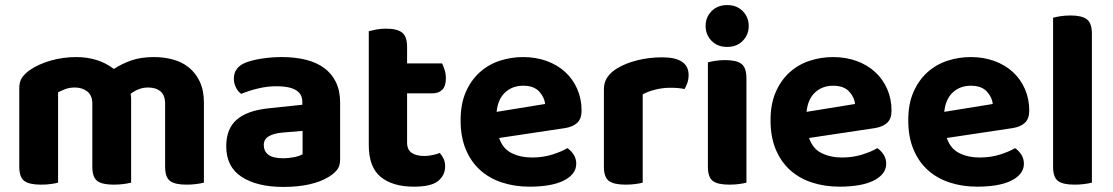

<svg xmlns="http://www.w3.org/2000/svg" viewBox="-20 -721 4387 757"><path d="M784 -1Q773 2 755 4.5Q737 7 715 7Q670 7 650.5 -7.5Q631 -22 631 -64V-312Q631 -345 613 -360.5Q595 -376 564 -376Q544 -376 526.5 -369Q509 -362 495 -351Q496 -346 496.5 -341Q497 -336 497 -331V-1Q486 2 468 4.5Q450 7 428 7Q383 7 363.5 -7.5Q344 -22 344 -64V-312Q344 -345 324 -360.5Q304 -376 275 -376Q254 -376 237 -369.5Q220 -363 209 -357V-1Q199 2 181 4.5Q163 7 141 7Q96 7 76 -7.5Q56 -22 56 -64V-373Q56 -399 67 -415Q78 -431 98 -445Q131 -468 179.5 -482Q228 -496 281 -496Q323 -496 360.5 -484.5Q398 -473 429 -449Q459 -469 497 -482.5Q535 -496 587 -496Q626 -496 661.5 -486.5Q697 -477 724 -455.5Q751 -434 767.5 -399.5Q784 -365 784 -316Z M1097 -97Q1119 -97 1140.5 -101.5Q1162 -106 1173 -113V-205L1091 -198Q1059 -195 1039.5 -183.5Q1020 -172 1020 -149Q1020 -125 1038 -111Q1056 -97 1097 -97ZM1091 -496Q1143 -496 1185.5 -485.5Q1228 -475 1258 -453Q1288 -431 1304.5 -397Q1321 -363 1321 -317V-91Q1321 -65 1307.5 -49.5Q1294 -34 1275 -23Q1244 -4 1199 6Q1154 16 1097 16Q994 16 933 -23.5Q872 -63 872 -144Q872 -213 913 -249Q954 -285 1039 -294L1172 -308V-319Q1172 -351 1146 -366Q1120 -381 1071 -381Q1033 -381 996.5 -372Q960 -363 931 -351Q919 -359 910.5 -375.5Q902 -392 902 -411Q902 -455 948 -474Q977 -485 1015.5 -490.5Q1054 -496 1091 -496Z M1585 -159Q1585 -131 1603 -118.5Q1621 -106 1653 -106Q1668 -106 1685 -109.5Q1702 -113 1714 -118Q1723 -108 1729 -95Q1735 -82 1735 -65Q1735 -30 1707.5 -7.5Q1680 15 1612 15Q1528 15 1481 -23.5Q1434 -62 1434 -149V-598Q1445 -601 1463 -604.5Q1481 -608 1502 -608Q1546 -608 1565.5 -592.5Q1585 -577 1585 -536V-471H1723Q1728 -461 1733 -445.5Q1738 -430 1738 -413Q1738 -381 1723.5 -367Q1709 -353 1686 -353H1585V-159Z M1948 -177Q1962 -135 1997 -117.5Q2032 -100 2078 -100Q2120 -100 2157 -111.5Q2194 -123 2217 -137Q2232 -127 2242 -111Q2252 -95 2252 -76Q2252 -53 2238 -36Q2224 -19 2199.5 -7.5Q2175 4 2141.5 9.5Q2108 15 2068 15Q2009 15 1959 -1.5Q1909 -18 1873 -50.5Q1837 -83 1816.5 -132Q1796 -181 1796 -247Q1796 -311 1816.5 -358Q1837 -405 1871.5 -436Q1906 -467 1950.5 -481.5Q1995 -496 2042 -496Q2093 -496 2135.5 -480.5Q2178 -465 2208.5 -437Q2239 -409 2256 -370Q2273 -331 2273 -285Q2273 -253 2256 -237Q2239 -221 2208 -216ZM2043 -383Q2000 -383 1971.5 -356.5Q1943 -330 1938 -280L2129 -311Q2127 -337 2106 -360Q2085 -383 2043 -383Z M2514 -1Q2504 2 2486 4.5Q2468 7 2446 7Q2401 7 2381 -7.5Q2361 -22 2361 -64V-369Q2361 -397 2375 -417Q2389 -437 2414 -452Q2447 -472 2493.5 -483.5Q2540 -495 2591 -495Q2695 -495 2695 -425Q2695 -408 2690 -394Q2685 -380 2679 -370Q2656 -375 2623 -375Q2594 -375 2565 -368Q2536 -361 2514 -349Z M2923 -1Q2913 2 2895 4.5Q2877 7 2855 7Q2810 7 2790.5 -7.5Q2771 -22 2771 -64V-475Q2781 -478 2799 -481Q2817 -484 2839 -484Q2884 -484 2903.5 -469Q2923 -454 2923 -412ZM2762 -619Q2762 -653 2785.5 -677Q2809 -701 2847 -701Q2885 -701 2908.5 -677Q2932 -653 2932 -619Q2932 -584 2908.5 -560Q2885 -536 2847 -536Q2809 -536 2785.5 -560Q2762 -584 2762 -619Z M3170 -177Q3184 -135 3219 -117.5Q3254 -100 3300 -100Q3342 -100 3379 -111.5Q3416 -123 3439 -137Q3454 -127 3464 -111Q3474 -95 3474 -76Q3474 -53 3460 -36Q3446 -19 3421.5 -7.5Q3397 4 3363.5 9.5Q3330 15 3290 15Q3231 15 3181 -1.5Q3131 -18 3095 -50.5Q3059 -83 3038.5 -132Q3018 -181 3018 -247Q3018 -311 3038.5 -358Q3059 -405 3093.5 -436Q3128 -467 3172.5 -481.5Q3217 -496 3264 -496Q3315 -496 3357.5 -480.5Q3400 -465 3430.5 -437Q3461 -409 3478 -370Q3495 -331 3495 -285Q3495 -253 3478 -237Q3461 -221 3430 -216ZM3265 -383Q3222 -383 3193.5 -356.5Q3165 -330 3160 -280L3351 -311Q3349 -337 3328 -360Q3307 -383 3265 -383Z M3713 -177Q3727 -135 3762 -117.5Q3797 -100 3843 -100Q3885 -100 3922 -111.5Q3959 -123 3982 -137Q3997 -127 4007 -111Q4017 -95 4017 -76Q4017 -53 4003 -36Q3989 -19 3964.5 -7.5Q3940 4 3906.5 9.5Q3873 15 3833 15Q3774 15 3724 -1.5Q3674 -18 3638 -50.5Q3602 -83 3581.5 -132Q3561 -181 3561 -247Q3561 -311 3581.5 -358Q3602 -405 3636.5 -436Q3671 -467 3715.5 -481.5Q3760 -496 3807 -496Q3858 -496 3900.5 -480.5Q3943 -465 3973.5 -437Q4004 -409 4021 -370Q4038 -331 4038 -285Q4038 -253 4021 -237Q4004 -221 3973 -216ZM3808 -383Q3765 -383 3736.5 -356.5Q3708 -330 3703 -280L3894 -311Q3892 -337 3871 -360Q3850 -383 3808 -383Z M4216 7Q4171 7 4151.5 -7.5Q4132 -22 4132 -64V-651Q4142 -654 4160.5 -657Q4179 -660 4201 -660Q4245 -660 4265 -645Q4285 -630 4285 -588V-1Q4274 2 4256 4.5Q4238 7 4216 7Z"/></svg>

Font: Baloo Bhaina 2
Style: Bold
Weight: 700
Designer: Yesha Goshar, Manish Minz, Shuchita Grover and Ek Type
Foundry: Ek Type
Version: Version 1.640;hotconv 1.0.111;makeotfexe 2.5.65597; ttfautoh